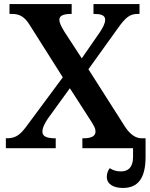

<svg xmlns="http://www.w3.org/2000/svg" viewBox="-20 -734 745 951"><path d="M9 0H256V-49H253C209 -49 190 -60 190 -82C190 -103 205 -128 216 -145L326 -297L420 -151C449 -107 453 -97 453 -82C453 -60 433 -49 393 -49H388V0H639V43C639 95 615 115 579 115C557 115 540 110 524 99C515 108 509 126 509 142C509 178 542 197 589 197C664 197 701 148 701 43V-49H682C657 -49 630 -62 602 -102L418 -391L563 -593C602 -648 623 -665 662 -665H671V-714H443V-665H446C477 -665 501 -660 501 -636C501 -618 488 -595 475 -575L385 -445L299 -577C282 -605 274 -622 274 -636C274 -652 286 -665 332 -665H335V-714H27V-665H40C80 -665 103 -648 126 -612L291 -351L119 -119C85 -72 63 -49 15 -49H9Z"/></svg>

Font: Noto Serif SemiBold
Style: Regular
Weight: 600
Designer: Monotype Design Team
Foundry: Monotype Imaging Inc.
Version: Version 2.013